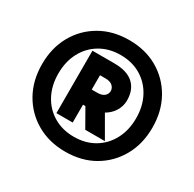

<svg xmlns="http://www.w3.org/2000/svg" viewBox="-129 -953 858 847"><g transform="rotate(30 300.0 -530.0)"><path d="M300 -246Q218 -246 154.5 -282.5Q91 -319 55 -383Q19 -447 19 -530Q19 -613 55 -677Q91 -741 154.5 -777.5Q218 -814 300 -814Q383 -814 446 -777.5Q509 -741 545 -677Q581 -613 581 -530Q581 -447 545 -383Q509 -319 446 -282.5Q383 -246 300 -246ZM329 -374 251 -511H350L429 -374ZM300 -322Q359 -322 403.5 -348.5Q448 -375 473 -422Q498 -469 498 -530Q498 -591 473 -638Q448 -685 403.5 -711.5Q359 -738 300 -738Q242 -738 197 -711.5Q152 -685 127 -638Q102 -591 102 -530Q102 -469 127 -422Q152 -375 197 -348.5Q242 -322 300 -322ZM182 -374V-692H293Q359 -692 391.5 -662Q424 -632 424 -578Q424 -548 407.5 -522Q391 -496 361.5 -480.5Q332 -465 293 -465H218V-542H293Q317 -542 329 -552.5Q341 -563 341 -578Q341 -593 329 -604Q317 -615 293 -615H265V-374Z"/></g></svg>

Font: Victor Mono Thin Medium
Style: Regular
Weight: 500
Monospace: yes
Version: Version 1.561;gftools[0.9.30]